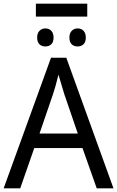

<svg xmlns="http://www.w3.org/2000/svg" viewBox="-20 -1034 644 1054"><path d="M433 -221H168L91 0H0L260 -717H344L603 0H511ZM333 -517 301 -624Q284 -555 271 -517L197 -301H407ZM459 -943H177V-1014H459ZM274 -828Q274 -803 261.5 -791Q249 -779 229 -779Q209 -779 196.5 -791Q184 -803 184 -828Q184 -852 197 -865Q210 -878 229 -878Q249 -878 261.5 -865Q274 -852 274 -828ZM451 -828Q451 -803 438.5 -791Q426 -779 406 -779Q386 -779 373.5 -791Q361 -803 361 -828Q361 -852 374 -865Q387 -878 406 -878Q426 -878 438.5 -865Q451 -852 451 -828Z"/></svg>

Font: Noto Sans Display
Style: Regular
Weight: 400
Designer: Monotype Design team
Foundry: Monotype Imaging Inc.
Version: Version 1.000